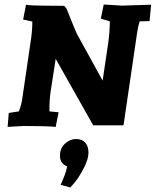

<svg xmlns="http://www.w3.org/2000/svg" viewBox="-20 -561 693 855"><path d="M653 -540 646 -467 602 -466Q595 -444 591 -418L530 -3H395L228 -299L206 -157Q200 -121 200 -65L241 -61L228 4Q185 0 86 0L14 4L19 -58L64 -65Q77 -98 81 -134L115 -366Q124 -418 124 -465L83 -474L96 -540Q116 -536 164 -536L266 -535L277 -521Q314 -428 322 -411L437 -202L462 -370Q469 -422 469 -466L429 -478L442 -541L523 -536ZM314 250 293 274 250 262Q275 207 279 180Q247 167 247 133Q247 99 269.5 78.5Q292 58 318.5 58Q345 58 359.5 74Q374 90 374 118.5Q374 147 354 186Q334 225 314 250Z"/></svg>

Font: Andada SC
Style: Bold Italic
Weight: 700
Italic angle: -8.29999°
Designer: Carolina Giovagnoli
Foundry: Carolina Giovagnoli
Version: Version 1.003